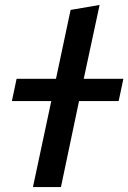

<svg xmlns="http://www.w3.org/2000/svg" viewBox="-20 -755 518 775"><path d="M113 0 187 -347H28L47 -437H206L265 -715L382 -735L318 -437H478L459 -347H299L226 0Z"/></svg>

Font: Radio Canada Medium
Style: Italic
Weight: 500
Italic angle: -12°
Designer: Charles Daoud, Etienne Aubert Bonn, Alexandre Saumier Demers, Jacques Le Bailly
Foundry: Radio-Canada
Version: Version 2.104; ttfautohint (v1.8.4.7-5d5b);gftools[0.9.28.de